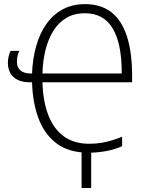

<svg xmlns="http://www.w3.org/2000/svg" viewBox="-20 -745 727 948"><path d="M399.9 -724.6Q477.5 -724.6 529.1 -685.1Q580.6 -645.5 606.4 -566.4Q632.3 -487.3 632.3 -369.6V-338.9H189.5Q192.4 -244.6 218.5 -176.8Q244.6 -108.9 294.9 -72Q345.2 -35.2 419.9 -35.2Q452.1 -35.2 480.5 -39.8Q508.8 -44.4 534.2 -52.5Q559.6 -60.5 583 -69.8V-23.4Q548.3 -7.8 510.5 -0.2Q472.7 7.3 430.2 8.8V183.1H382.8V7.3Q303.2 0 250 -44.2Q196.8 -88.4 168.9 -163.8Q141.1 -239.3 138.2 -338.9H126Q75.7 -338.9 47.4 -364Q19 -389.2 19 -436Q19 -451.2 22.7 -466.8Q26.4 -482.4 32.2 -493.7H75.2Q70.3 -482.9 66.9 -469.2Q63.5 -455.6 63.5 -440.4Q63.5 -412.1 81.1 -397.2Q98.6 -382.3 130.4 -382.3H138.2Q141.1 -455.6 158.7 -517.8Q176.3 -580.1 209 -626.5Q241.7 -672.9 289.3 -698.7Q336.9 -724.6 399.9 -724.6ZM398.9 -679.7Q347.2 -679.7 308.3 -657Q269.5 -634.3 243.9 -593.5Q218.3 -552.7 204.8 -498.8Q191.4 -444.8 189.5 -382.3H581.1Q581.5 -529.3 536.6 -604.5Q491.7 -679.7 398.9 -679.7Z"/></svg>

Font: Open Sans SemiCondensed Light
Style: Regular
Weight: 300
Width: 4
Designer: Monotype Design Team
Foundry: Monotype Imaging Inc.
Version: Version 3.000